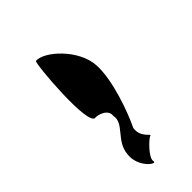

<svg xmlns="http://www.w3.org/2000/svg" viewBox="18 -708 629 629"><g transform="rotate(45 332.0 -393.5)"><path d="M112 -336C113 -328 391 -304 381 -343C380 -352 389 -392 419 -388C461 -397 483 -337 539 -332C596 -324 636 -381 616 -376C597 -371 552 -419 550 -428C549 -438 533 -400 493 -406C444 -430 334 -470 263 -466C184 -462 108 -376 112 -336Z"/></g></svg>

Font: Ampere
Style: SCSuExtIta
Weight: 400
Version: Version 1